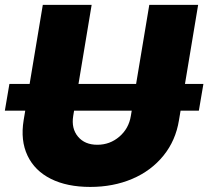

<svg xmlns="http://www.w3.org/2000/svg" viewBox="-21 -747 843 776"><path d="M801.1 -407.7 782.7 -299.7H708.8L702.4 -261.4Q689.3 -179.3 639.6 -117.9Q589.8 -56.5 513.3 -24Q436.8 8.5 343.8 8.5Q250 8.5 184.7 -24.1Q119.3 -56.8 90.2 -118.1Q61.1 -179.3 74.6 -261.4L81 -299.7H-1.4L17 -407.7H98.7L152 -727.3H349.4L296.2 -407.7H529.1L582.4 -727.3H779.8L726.6 -407.7ZM511.4 -299.7H278.4L274.9 -278.4Q266.7 -227.6 294.2 -194.8Q321.7 -161.9 372.2 -161.9Q423.3 -161.9 461.5 -194.8Q499.6 -227.6 507.8 -278.4Z"/></svg>

Font: Karasuma Gothic
Style: Italic
Weight: 900
Italic angle: -9.39999°
Designer: Rasmus Andersson / Ryoko Nishizuka
Foundry: Genbu
Version: Version 1.00